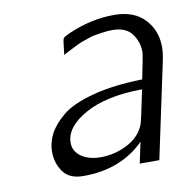

<svg xmlns="http://www.w3.org/2000/svg" viewBox="-62 -547 616 617"><g transform="rotate(-10 246.0 -238.5)"><path d="M76.2 -85.9Q76.2 -115.7 90.6 -143.8Q105 -171.9 138.4 -199.5Q171.9 -227.1 240 -245.1Q308.1 -263.2 401.9 -265.1Q418 -341.3 418 -352.1Q418 -385.3 398.4 -411.6Q378.9 -438 335 -438Q320.8 -438 306.4 -436Q292 -434.1 280 -432.1Q268.1 -430.2 255.1 -425.5Q242.2 -420.9 233.6 -418Q225.1 -415 213.1 -408.9Q201.2 -402.8 196 -400.4Q190.9 -397.9 180.9 -392.6Q170.9 -387.2 168.9 -386.2Q169.9 -392.1 170.9 -402.8Q173.8 -431.6 176 -437.3Q178.2 -442.9 188 -446.8Q193.8 -449.7 198.2 -452.1Q275.4 -485.4 349.1 -484.9Q413.1 -484.9 448 -448Q482.9 -411.1 482.9 -356.9Q482.9 -337.9 477.1 -310.1L411.1 0H347.2L361.8 -68.8Q284.7 8.3 162.1 7.8Q116.2 7.8 96.2 -21Q76.2 -49.8 76.2 -85.9ZM140.1 -104Q140.1 -76.2 164.6 -59.1Q189 -42 228 -42Q274.9 -42 316.4 -64Q357.9 -85.9 372.1 -125Q375 -131.8 396 -233.9Q278.8 -232.9 209.5 -194.3Q140.1 -155.8 140.1 -104Z"/></g></svg>

Font: CMU Bright
Style: Oblique
Weight: 500
Italic angle: -12°
Version: Version 0.7.0